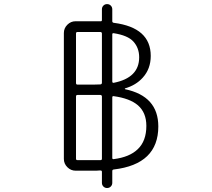

<svg xmlns="http://www.w3.org/2000/svg" viewBox="-20 -858 1040 941"><path d="M537.1 -695.3Q530.3 -696.3 530.3 -689.5V-459Q530.3 -451.2 537.1 -452.1Q662.1 -476.6 662.1 -577.1Q662.1 -623 633.8 -654.3Q606.4 -684.6 537.1 -695.3ZM479.5 -693.4Q479.5 -700.2 472.7 -701.2Q463.9 -701.2 447.3 -701.2H359.4Q352.5 -701.2 352.5 -693.4V-451.2Q352.5 -443.4 359.4 -443.4H441.4Q454.1 -443.4 472.7 -444.3Q479.5 -445.3 479.5 -453.1ZM479.5 -384.8Q479.5 -391.6 472.7 -392.6Q461.9 -392.6 441.4 -392.6H359.4Q352.5 -392.6 352.5 -384.8V-80.1Q352.5 -73.2 359.4 -73.2H456.1H472.7Q479.5 -73.2 479.5 -80.1ZM537.1 -386.7Q530.3 -387.7 530.3 -380.9V-84Q530.3 -77.1 537.1 -78.1Q615.2 -87.9 655.3 -127Q697.3 -167 697.3 -241.2Q697.3 -305.7 656.2 -341.8Q616.2 -376 537.1 -386.7ZM592.8 -424.8Q591.8 -424.8 591.8 -423.3Q591.8 -421.9 592.8 -420.9Q755.9 -386.7 755.9 -238.3Q755.9 -52.7 537.1 -27.3Q530.3 -26.4 530.3 -19.5V38.1Q530.3 48.8 522.9 56.2Q515.6 63.5 504.9 63.5Q494.1 63.5 486.8 56.2Q479.5 48.8 479.5 38.1V-15.6Q479.5 -22.5 472.7 -22.5H467.8Q456.1 -21.5 451.2 -21.5H350.6Q327.1 -21.5 310.1 -38.6Q293 -55.7 293 -79.1V-696.3Q293 -719.7 310.1 -736.8Q327.1 -753.9 350.6 -753.9H441.4Q461.9 -753.9 472.7 -753.9Q479.5 -752.9 479.5 -759.8V-812.5Q479.5 -823.2 486.8 -830.6Q494.1 -837.9 504.9 -837.9Q515.6 -837.9 522.9 -830.6Q530.3 -823.2 530.3 -812.5V-753.9Q530.3 -747.1 538.1 -746.1Q718.8 -722.7 718.8 -584Q718.8 -520.5 679.7 -477.5Q646.5 -440.4 592.8 -424.8Z"/></svg>

Font: Rounded Mgen+ 1mn light
Style: Regular
Weight: 200
Designer: [Source Han Sans]
Ryoko NISHIZUKA  (kana & ideographs); Paul D. Hunt (Latin, Greek & Cyrillic); Wenlong ZHANG  (bopomofo
Version: Version 1.059.20150602